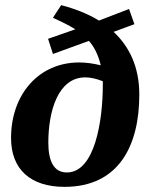

<svg xmlns="http://www.w3.org/2000/svg" viewBox="-20 -720 585 747"><path d="M422 -596 503 -626 482 -685 365 -640C321 -667 271 -686 218 -700L186 -651C218 -636 248 -622 273 -606L167 -569L186 -510L326 -561C347 -537 362 -507 372 -466C343 -473 315 -477 288 -477C131 -477 23 -353 23 -183C23 -61 99 7 231 7C442 7 522 -153 522 -352C522 -460 483 -539 422 -596ZM380 -390C380 -250 349 -49 240 -49C189 -49 168 -94 168 -165C168 -286 205 -419 312 -419C332 -419 354 -414 380 -404Z"/></svg>

Font: Caladea
Style: Bold Italic
Weight: 700
Italic angle: -9°
Designer: Carolina Giovagnoli and Andres Torresi
Foundry: Carolina Giovagnoli & Andres Torresi
Version: Version 1.001;hotconv 1.0.109;makeotfexe 2.5.65596